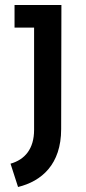

<svg xmlns="http://www.w3.org/2000/svg" viewBox="-20 -524 342 766"><path d="M22 129 52 222C146 199 224 132 224 -9L225 -504H38V-414H116V-6C116 70 79 113 22 129Z"/></svg>

Font: Finlandica Medium
Style: Regular
Weight: 500
Designer: Niklas Ekholm, Juho Hiilivirta, Jaakko Suomalainen
Foundry: Helsinki Type Studio
Version: Version 2.000;Glyphs 3.2 (3202)